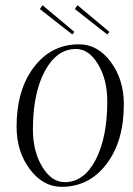

<svg xmlns="http://www.w3.org/2000/svg" viewBox="-20 -716 513 741"><path d="M394 -583 269 -681 279 -696 402 -593ZM259 -583 134 -681 144 -696 267 -593ZM107 -216Q107 -132 143 -72.5Q179 -13 230 -13Q304 -13 349 -99Q394 -185 394 -325Q394 -409 358.5 -468Q323 -527 273 -527Q199 -527 153 -441.5Q107 -356 107 -216ZM44 -227Q44 -369 111 -457Q178 -545 285 -545Q357 -545 407.5 -477Q458 -409 458 -313Q458 -171 391 -83Q324 5 218 5Q146 5 95 -63Q44 -131 44 -227Z"/></svg>

Font: Kleymissky
Style: Regular
Weight: 500
Italic angle: -8°
Designer: gluk
Foundry: gluk
Version: Version 0.283